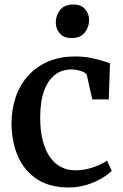

<svg xmlns="http://www.w3.org/2000/svg" viewBox="-20 -819 546 850"><path d="M285 11Q199.5 11 143.2 -26.2Q87 -63.5 59.2 -127.5Q31.5 -191.5 31 -272Q31 -335 49.5 -389Q68 -443 104.2 -483.5Q140.5 -524 193 -546.5Q245.5 -569 313 -569Q350 -569 379.2 -563.2Q408.5 -557.5 430.5 -550.5Q452.5 -543.5 467 -539L461.5 -379H388.5L365 -484Q363.5 -492.5 352.5 -498.5Q341.5 -504.5 326.2 -508Q311 -511.5 296 -511.5Q255 -511.5 224.2 -488.5Q193.5 -465.5 176 -419.2Q158.5 -373 158 -302Q157.5 -242.5 169 -197.8Q180.5 -153 201 -123.8Q221.5 -94.5 250 -79.8Q278.5 -65 312 -65Q342.5 -65 369 -71.5Q395.5 -78 417.2 -87.8Q439 -97.5 454 -107.5L474.5 -63Q459 -46.5 430.2 -29.5Q401.5 -12.5 364 -0.8Q326.5 11 285 11ZM296 -650.5Q262 -650.5 244.5 -671.2Q227 -692 227 -719.5Q227 -751 246.2 -775Q265.5 -799 304 -799H305Q339 -799 356.8 -778.5Q374.5 -758 374.5 -730.5Q374.5 -699 355.2 -674.8Q336 -650.5 297 -650.5Z"/></svg>

Font: Merriweather 20pt SemiBold
Style: Regular
Weight: 600
Version: Version 2.100